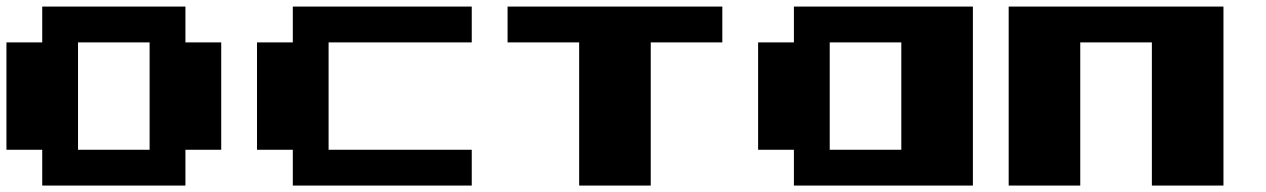

<svg xmlns="http://www.w3.org/2000/svg" viewBox="-20 -576 3929 596"><path d="M111.1 -111.1H0V-444.4H111.1V-555.6H555.6V-444.4H666.7V-111.1H555.6V0H111.1ZM444.4 -444.4H222.2V-111.1H444.4Z M888.9 -111.1H777.8V-444.4H888.9V-555.6H1444.4V-444.4H1000V-111.1H1444.4V0H888.9Z M1555.6 -444.4V-555.6H2222.2V-444.4H2000V0H1777.8V-444.4Z M2555.6 -111.1H2777.8V-444.4H2555.6ZM2444.4 -111.1H2333.3V-444.4H2444.4V-555.6H3000V0H2444.4Z M3555.6 0V-444.4H3333.3V0H3111.1V-555.6H3777.8V0Z"/></svg>

Font: Pixeloid Sans
Style: Bold
Weight: 700
Monospace: yes
Designer: GGBot
Version: 0.3